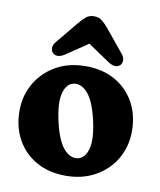

<svg xmlns="http://www.w3.org/2000/svg" viewBox="-78 -726 665 797"><g transform="rotate(10 255.0 -328.0)"><path d="M257.5 -453.5Q328.5 -453.5 381 -423.8Q433.5 -394 462.8 -341.5Q492 -289 492 -220.5Q492 -156.5 462 -104.5Q432 -52.5 377.8 -21.8Q323.5 9 252 9Q181.5 9 128.8 -20.8Q76 -50.5 46.8 -103Q17.5 -155.5 17.5 -224Q17.5 -288 47.8 -340Q78 -392 132 -422.8Q186 -453.5 257.5 -453.5ZM291 -71.5Q321 -78.5 331.8 -120.2Q342.5 -162 325 -238Q307 -316.5 278.5 -348.2Q250 -380 218.5 -373Q188.5 -366 178 -324.2Q167.5 -282.5 185 -206.5Q203 -128 231.5 -96.2Q260 -64.5 291 -71.5ZM164 -486.5Q132 -466 113.5 -483Q106 -490 105.2 -503Q104.5 -516 116.5 -530.5L192.5 -622.5Q207.5 -641 221 -652.2Q234.5 -663.5 254.5 -663.5Q275.5 -663.5 289.2 -652.2Q303 -641 318 -622.5L393.5 -530.5Q405.5 -516 404.8 -503Q404 -490 397 -483Q378 -465.5 346 -486.5L255 -548Z"/></g></svg>

Font: Fraunces 144pt S100
Style: Bold
Weight: 700
Version: Version 1.000; ttfautohint (v1.8.3)